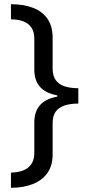

<svg xmlns="http://www.w3.org/2000/svg" viewBox="-20 -734 420 912"><path d="M32 86Q67 85 91.5 75Q116 65 129.5 44.5Q143 24 143 -8V-153Q143 -204 170 -234.5Q197 -265 252 -275V-281Q197 -291 170 -321.5Q143 -352 143 -403V-549Q143 -582 130 -602Q117 -622 92.5 -632Q68 -642 32 -642V-714Q94 -714 138 -696.5Q182 -679 206 -644Q230 -609 230 -555V-409Q230 -375 244 -354.5Q258 -334 285.5 -324.5Q313 -315 352 -315V-242Q313 -242 285.5 -232.5Q258 -223 244 -203Q230 -183 230 -149V0Q230 53 205 88Q180 123 135.5 140.5Q91 158 32 158Z"/></svg>

Font: Noto Sans Canadian Aboriginal
Style: Regular
Weight: 400
Designer: Monotype Design Team, Typotheque's Kevin King
Foundry: Monotype Imaging Inc.
Version: Version 2.002